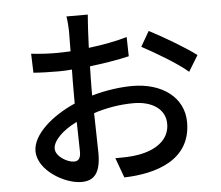

<svg xmlns="http://www.w3.org/2000/svg" viewBox="-55 -829 1065 924"><g transform="rotate(-5 478.0 -367.0)"><path d="M275 -68C243 -68 187 -100 187 -138C187 -176 235 -224 304 -257C305 -196 307 -141 307 -112C307 -80 295 -68 275 -68ZM389 -409C389 -443 390 -480 391 -518C457 -526 527 -537 581 -550L579 -643C528 -628 460 -615 393 -607C395 -641 396 -671 397 -694C398 -717 401 -749 402 -767H299C302 -750 305 -712 305 -692C305 -675 304 -641 304 -598C281 -597 259 -596 239 -596C205 -596 167 -597 114 -603L117 -511C154 -508 199 -507 241 -507C259 -507 280 -508 303 -510C302 -474 302 -439 302 -405C302 -386 302 -366 302 -346C190 -297 94 -214 94 -134C94 -42 220 33 302 33C358 33 395 4 395 -97C395 -134 392 -213 391 -292C454 -312 518 -323 585 -323C671 -323 737 -283 737 -210C737 -130 667 -88 588 -74C553 -67 512 -67 474 -67L509 29C660 25 833 -25 833 -209C833 -331 727 -406 586 -406C529 -406 458 -397 389 -377ZM645 -590C705 -558 818 -492 864 -450L911 -527C863 -564 757 -627 687 -663Z"/></g></svg>

Font: Kinto Sans Med
Style: Regular
Weight: 500
Designer: Authors: Ryoko NISHIZUKA  (kana & ideographs); Paul D. Hunt (Latin, Greek & Cyrillic); Wenlong ZHANG  (bopomofo); Sandol
Foundry: Adobe Systems Incorporated, ookami Inc.
Version: Version 0.001